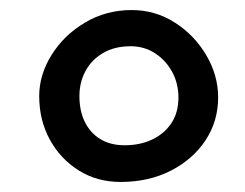

<svg xmlns="http://www.w3.org/2000/svg" viewBox="-20 -800 488 382"><path d="M242 -780Q289 -780 328 -755Q367 -730 390.5 -690Q414 -650 414 -606Q414 -559 389 -521Q364 -483 320 -460.5Q276 -438 220 -438Q173 -438 136.5 -461Q100 -484 79 -522.5Q58 -561 58 -609Q58 -651 82.5 -690.5Q107 -730 149 -755Q191 -780 242 -780ZM240 -708Q208 -708 185 -694.5Q162 -681 150 -658.5Q138 -636 138 -609Q138 -579 149 -557Q160 -535 180 -523Q200 -511 228 -511Q259 -511 283 -522.5Q307 -534 321 -555Q335 -576 335 -606Q335 -634 322.5 -657Q310 -680 288.5 -694Q267 -708 240 -708Z"/></svg>

Font: Playpen Sans Deva
Style: Regular
Weight: 400
Designer: Pooja Saxena, Gunjan Panchal, Laura Meseguer, Veronika Burian, José Scaglione
Foundry: TypeTogether
Version: Version 2.000